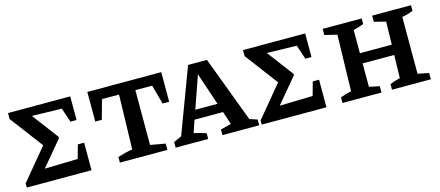

<svg xmlns="http://www.w3.org/2000/svg" viewBox="-43 -929 3042 1327"><g transform="rotate(-15 1478.0 -265.5)"><path d="M442 -197H487V0H24V-30L209 -253L32 -488V-531H477V-362H433L399 -464L186 -469L327 -282V-272L178 -94L415 -100Z M1128 -530V-318H1081L1043 -456H923V-64L1030 -45V0H690V-40Q716 -48 742.5 -55Q769 -62 796 -66L806 -456H684L646 -318H599V-530Z M1632 -59Q1646 -55 1656.5 -51.5Q1667 -48 1687 -41V0H1424V-40L1500 -60L1469 -153H1265L1235 -65Q1259 -60 1280 -54Q1301 -48 1322 -41V0H1089V-40L1146 -66L1320 -530H1455ZM1288 -218H1447L1369 -450Z M2123 -197H2168V0H1705V-30L1890 -253L1713 -488V-531H2158V-362H2114L2080 -464L1867 -469L2008 -282V-272L1859 -94L2096 -100Z M2283 0V-40Q2317 -54 2361 -63L2371 -465L2283 -486V-530H2562V-490Q2545 -483 2529 -478.5Q2513 -474 2488 -467V-301H2716L2720 -465L2637 -486V-530H2915V-490Q2898 -483 2878 -477Q2858 -471 2836 -467V-61L2915 -45V0H2637V-40Q2657 -48 2674 -53.5Q2691 -59 2710 -63L2714 -228H2488V-61L2562 -45V0Z"/></g></svg>

Font: Piazzolla SC SemiBold
Style: Regular
Weight: 600
Designer: Juan Pablo del Peral
Foundry: Huerta Tipografica
Version: Version 1.330